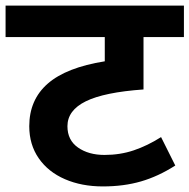

<svg xmlns="http://www.w3.org/2000/svg" viewBox="-40 -689 680 689"><path d="M202 -236Q202 -186 240 -159.5Q278 -133 335 -133Q391 -133 440 -149.5Q489 -166 538 -197L589 -95Q528 -56 466 -38Q404 -20 329 -20Q253 -20 193 -46Q133 -72 99 -121Q65 -170 65 -236Q65 -331 131.5 -389Q198 -447 336 -469V-556H-20V-669H620V-556H475V-368Q334 -358 268 -325.5Q202 -293 202 -236Z"/></svg>

Font: Martel Sans ExtraBold
Style: Regular
Weight: 800
Designer: Dan Reynolds and Mathieu Réguer
Foundry: Dan Reynolds and Mathieu Réguer
Version: Version 1.002; ttfautohint (v1.1) -l 5 -r 5 -G 72 -x 0 -D la